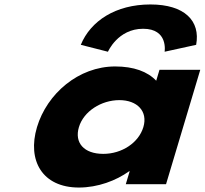

<svg xmlns="http://www.w3.org/2000/svg" viewBox="-20 -826 918 861"><path d="M464.1 -594C464.1 -594 508.2 -697 621.9 -697C735.7 -697 718.2 -594 718.2 -594L859.6 -625C879.6 -732 808.3 -806 654.5 -806C498.4 -806 386.3 -732 342.3 -625ZM333.9 -256C355.2 -327 434.3 -377 515.3 -377C595.2 -377 644.1 -327 622.9 -256C602 -186 526.7 -136 443.2 -136C356.1 -136 313 -186 333.9 -256ZM145.9 -256C101.1 -106 169.9 15 333.9 15C418.6 15 500.5 -16 559.1 -58H561.5L544.1 0H724.6L878.1 -513H695.2L680.5 -464C641.9 -505 579.9 -528 496.4 -528C332.3 -528 190.8 -406 145.9 -256Z"/></svg>

Font: Hussar
Style: BdSuprExtOblThree
Weight: 700
Foundry: Cannot Into Space Fonts
Version: Version 2.00